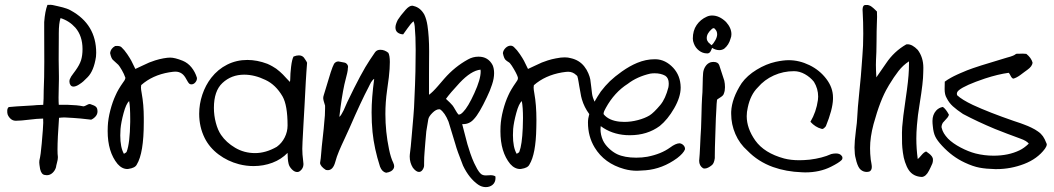

<svg xmlns="http://www.w3.org/2000/svg" viewBox="-20 -704 4403 802"><path d="M178.2 -683.6Q192.9 -685.1 206.1 -681.6Q210.9 -680.7 223.4 -677.7Q235.8 -674.8 242.4 -673.1Q249 -671.4 258.8 -668Q268.6 -664.6 275.9 -660.2Q381.8 -602.1 381.8 -483.4Q381.8 -472.2 380.9 -466.8Q372.1 -407.7 345.7 -381.3Q334 -369.6 327.9 -364Q321.8 -358.4 309.6 -350.6Q297.4 -342.8 287.6 -342.3H287.1Q278.8 -342.3 274.4 -348.6Q270 -355 270 -363.3Q270 -368.7 271.5 -373Q273.9 -378.9 277.3 -384.5Q280.8 -390.1 287.1 -398.2Q293.5 -406.2 294.9 -408.7Q312.5 -433.1 318.6 -452.6Q324.7 -472.2 324.7 -499Q324.7 -553.7 294.9 -588.4Q269 -617.2 232.9 -628.4Q225.6 -607.4 225.6 -564.5V-548.8Q225.6 -533.2 225.3 -502Q225.1 -470.7 225.1 -455.1Q225.1 -431.6 226.1 -384.8V-372.6Q226.1 -359.9 225.3 -334.5Q224.6 -309.1 224.6 -296.9Q224.6 -276.4 225.6 -266.1H251.5H264.6Q302.7 -265.1 325.7 -260.3Q326.2 -260.3 327.1 -259.8H328.1Q333 -259.8 341.3 -264.6Q349.6 -269.5 354 -269.5Q356.9 -269.5 359.9 -268.1Q374.5 -263.7 380.9 -257.8Q387.2 -252 387.2 -239.3V-236.8Q386.7 -226.1 378.9 -217.3Q371.1 -208.5 360.8 -204.1Q311.5 -210 285.6 -211.4Q258.3 -213.4 250 -213.4Q239.7 -213.4 226.6 -211.9Q220.2 -124.5 220.2 -79.1Q220.2 -59.6 221.7 -49.3V-45.4Q221.7 -37.6 218 -24.2Q214.4 -10.7 213.9 -5.4Q210 8.3 199.5 18.1Q189 27.8 175.8 27.8Q170.4 27.8 167.5 26.9Q152.8 25.4 147.5 2Q144 -18.6 144 -25.4Q144 -30.8 144.5 -33.7Q150.4 -57.1 154.3 -104.5Q160.6 -175.8 160.6 -190.9Q160.6 -202.6 160.2 -208.5H155.3Q137.7 -208.5 102.1 -204.1Q66.4 -199.7 48.8 -199.7H43.9Q32.7 -200.2 24.2 -208Q15.6 -215.8 11.7 -226.6Q9.8 -233.4 10.3 -242.7Q10.7 -252 16.6 -256.8Q30.3 -258.8 118.7 -263.7Q127.9 -265.1 160.6 -266.1Q162.6 -286.6 162.6 -327.1Q165 -376.5 165 -445.8Q165 -467.3 164.8 -509.5Q164.6 -551.8 164.6 -572.8V-611.8Q168 -657.2 178.2 -683.6Z M460.9 -511.7Q480.5 -513.7 487.3 -506.8Q499.5 -495.6 511.5 -477.8Q523.4 -460 528.6 -450.2Q533.7 -440.4 545.4 -416Q554.2 -419.9 574.7 -429.7Q595.2 -439.5 603.3 -442.9Q611.3 -446.3 627.9 -451.7Q644.5 -457 663.1 -460.4Q680.2 -463.4 690.9 -463.4Q710.4 -463.4 743.2 -450.2Q764.6 -441.4 779.8 -422.6Q794.9 -403.8 802.2 -380.4Q802.2 -379.9 802.5 -378.7Q802.7 -377.4 802.7 -377Q802.7 -367.7 795.7 -359.6Q788.6 -351.6 779.8 -351.6Q775.4 -351.6 772 -353.5Q766.1 -357.9 758.1 -373.5Q750 -389.2 739.7 -396.5Q728 -404.8 712.4 -404.8Q705.1 -404.8 686.5 -401.9Q616.7 -390.1 569.8 -348.6Q568.8 -341.8 568.8 -338.9Q568.8 -330.6 571.8 -314.9Q580.6 -267.1 580.6 -211.4V-193.4Q580.6 -64 551.3 -16.6Q544.4 -2.4 516.6 1.5Q516.1 1.5 514.6 1.7Q513.2 2 512.2 2Q489.7 2 471.2 -19Q429.7 -69.3 429.7 -156.7Q429.7 -169.9 430.2 -176.8Q431.6 -208 440.9 -243.7Q450.2 -279.3 462.9 -306.2Q473.1 -330.1 494.6 -360.4Q495.1 -361.3 498 -365.2Q501 -369.1 501 -369.9Q501 -370.6 502.9 -375Q504.9 -379.4 502.9 -381.3Q498.5 -394.5 489.3 -410.6Q479 -428.2 474.4 -433.1Q469.7 -438 453.6 -452.1Q444.8 -458 439.9 -482.4Q441.9 -501 460.9 -511.7ZM483.4 -165.5Q482.4 -147.9 482.4 -138.2Q482.4 -88.4 497.6 -61.5Q508.3 -66.9 509.3 -70.8Q522.5 -105.5 523.9 -194.3V-208Q523.9 -258.3 519.5 -281.7Q506.8 -271 496.3 -231.9Q485.8 -192.9 483.4 -165.5Z M1206.1 -467.8Q1218.3 -472.7 1228 -472.7Q1241.7 -472.7 1249.5 -463.4Q1251 -460.9 1256.1 -453.6Q1261.2 -446.3 1262.7 -441.9Q1261.7 -428.7 1259.8 -402.3Q1257.8 -376 1257.3 -362.8Q1256.3 -338.4 1252 -262.2Q1250 -235.4 1247.6 -184.8Q1245.1 -134.3 1243.7 -111.8Q1242.7 -96.2 1242.7 -82.5Q1242.7 -59.1 1246.1 -34.2Q1247.6 -24.4 1247.6 -18.6Q1247.6 -0.5 1232.9 10.7Q1227.5 14.6 1221.7 14.6Q1210 14.6 1199 3.2Q1188 -8.3 1185.5 -20Q1181.2 -37.6 1181.2 -65.4Q1154.8 -38.1 1117.7 -24.2Q1080.6 -10.3 1039.1 -10.3Q1008.3 -10.3 978 -18.1Q931.2 -30.3 893.1 -58.8Q855 -87.4 835 -127.4Q812 -173.8 812 -228.5Q812 -269.5 825.2 -308.8Q838.4 -348.1 862.3 -378.9Q890.1 -414.6 929 -434.1Q967.8 -453.6 1013.2 -453.6Q1054.2 -453.6 1096.7 -437.5Q1107.9 -432.6 1117.7 -427Q1127.4 -421.4 1133.8 -417Q1140.1 -412.6 1149.2 -404.5Q1158.2 -396.5 1161.9 -392.6Q1165.5 -388.7 1176 -377.4Q1186.5 -366.2 1190.9 -361.8Q1192.4 -367.7 1192.4 -374Q1192.4 -395.5 1196 -425.8Q1199.7 -456.1 1206.1 -467.8ZM909.2 -357.4Q873.5 -324.2 873.5 -253.4Q873.5 -221.7 881.6 -191.2Q889.6 -160.6 903.3 -140.6Q924.8 -108.9 962.4 -86.7Q1000 -64.5 1045.4 -64.5Q1090.3 -64.5 1136.2 -90.8Q1157.2 -106 1169.2 -129.9Q1181.2 -153.8 1181.2 -179.7Q1181.2 -264.2 1160.2 -301.3Q1131.8 -350.1 1088.9 -370.1Q1043.5 -392.1 1000 -392.1Q946.3 -392.1 909.2 -357.4Z M1546.4 -485.4Q1553.7 -496.1 1568.8 -496.1Q1586.4 -496.1 1602.1 -483.4Q1608.4 -471.7 1608.4 -444.8Q1608.4 -432.6 1607.4 -416Q1606.4 -391.6 1596.7 -325.7Q1589.8 -276.9 1589.8 -228Q1589.8 -153.3 1605 -80.6Q1612.3 -44.9 1622.6 -24.4Q1626.5 -15.6 1626.5 -9.8Q1626.5 2.9 1613.3 11.2Q1604.5 16.1 1592.8 17.6Q1575.7 13.7 1567.4 -7.8Q1543 -83.5 1536.1 -152.3Q1532.2 -191.9 1532.2 -234.9Q1532.2 -293.9 1543 -374.5Q1539.6 -373 1535.9 -368.4Q1532.2 -363.8 1530 -360.4Q1527.8 -356.9 1524.2 -349.4Q1520.5 -341.8 1520 -340.8Q1488.3 -280.8 1440.4 -170.4Q1434.1 -155.8 1420.2 -126.2Q1406.2 -96.7 1396.2 -73Q1386.2 -49.3 1380.4 -27.3Q1371.1 6.8 1349.1 6.8Q1347.2 6.8 1341.3 5.9Q1318.8 -8.3 1316.9 -22.9Q1320.3 -42 1321.8 -65.4Q1323.2 -86.4 1328.1 -128.9Q1333 -171.4 1334.5 -193.8Q1337.9 -220.7 1337.9 -251.5V-262.7Q1330.1 -286.1 1330.1 -294.4Q1330.1 -299.8 1332.5 -307.1Q1335.9 -318.4 1342.8 -340.8Q1349.6 -363.3 1353 -374.5Q1371.6 -438 1379.4 -441.9Q1385.3 -447.3 1394 -447.3Q1395 -447.3 1417 -442.9Q1425.3 -441.9 1430.4 -434.8Q1435.5 -427.7 1433.1 -419.9Q1433.1 -411.1 1430.4 -399.2Q1427.7 -387.2 1423.8 -372.6Q1419.9 -357.9 1418.5 -351.1Q1406.7 -296.9 1397.5 -215.8Q1401.4 -218.3 1406.5 -226.8Q1411.6 -235.4 1415.5 -243.4Q1419.4 -251.5 1424.3 -263.4Q1429.2 -275.4 1430.7 -277.8Q1490.2 -402.3 1524.9 -453.6Q1544.4 -481.9 1546.4 -485.4Z M1708.5 -678.7Q1735.8 -672.4 1752.4 -643.1Q1761.7 -623.5 1765.6 -597.2Q1772.5 -551.3 1772.5 -489.7Q1772.5 -472.7 1772.2 -440.7Q1772 -408.7 1772 -393.6V-308.1Q1787.1 -318.8 1809.8 -345.2Q1832.5 -371.6 1835.9 -375.5Q1879.4 -425.3 1934.6 -455.6Q1955.1 -467.3 1979 -467.3Q2019 -467.3 2037.6 -432.1Q2043.9 -418 2043.9 -398.4Q2043.9 -376 2035.2 -350.6Q2026.9 -324.7 2013.7 -297.9Q1981.4 -229.5 1960.4 -207.5Q1941.9 -185.5 1914.6 -185.5H1910.6Q1913.6 -174.8 1920.9 -145.8Q1928.2 -116.7 1932.4 -101.8Q1936.5 -86.9 1944.3 -64.2Q1952.1 -41.5 1960.4 -23.4Q1962.4 -19.5 1966.6 -11.2Q1970.7 -2.9 1973.4 2Q1976.1 6.8 1980.5 12.9Q1984.9 19 1990.2 23.4Q1997.6 28.8 2009.8 28.8Q2013.2 28.8 2019.8 28.3Q2026.4 27.8 2029.3 27.8Q2041.5 27.8 2049.3 32.7Q2049.8 35.2 2049.8 39.6Q2049.8 58.1 2036.6 68.8Q2024.9 77.6 2009.3 77.6Q1992.7 77.6 1977.5 67.4Q1939.5 41 1914.1 -12.2Q1888.2 -78.1 1882.8 -99.6Q1854.5 -192.9 1853.5 -195.8Q1838.4 -233.4 1818.4 -247.1Q1816.9 -247.6 1814.5 -247.6Q1801.3 -247.6 1786.1 -232.4Q1771 -217.3 1769 -205.6Q1765.6 -188 1760.7 -155.3Q1758.8 -138.2 1756.6 -108.9Q1754.4 -79.6 1753.4 -68.4Q1751.5 -48.3 1751.5 -22.5V-13.2Q1751.5 -4.4 1745.4 4.9Q1739.3 14.2 1730 14.2Q1718.3 14.2 1704.6 -3.4Q1691.4 -24.4 1691.4 -50.3Q1691.4 -56.2 1691.9 -59.1Q1695.8 -86.9 1699.7 -135.7Q1709 -240.7 1709.5 -254.9Q1714.8 -369.6 1715.3 -405.3Q1715.3 -419.4 1715.8 -449.7Q1716.3 -480 1716.3 -495.6Q1716.3 -552.2 1712.4 -593.8Q1711.4 -605.5 1707.5 -615.2Q1696.3 -606.4 1681.9 -585.4Q1667.5 -564.5 1664.1 -560.5Q1650.4 -561 1641.1 -568.1Q1631.8 -575.2 1631.8 -589.4Q1631.8 -601.6 1641.6 -621.1Q1651.9 -637.7 1674.3 -663.1Q1689.5 -680.2 1701.7 -680.2Q1704.6 -680.2 1708.5 -678.7ZM1899.9 -357.9Q1859.9 -314.9 1842.8 -291Q1862.3 -273.4 1870.6 -263.2Q1874.5 -258.3 1882.3 -244.4Q1890.1 -230.5 1895 -225.6Q1897.9 -225.1 1900.9 -226.1Q1903.8 -227.1 1905.5 -228.3Q1907.2 -229.5 1910.2 -232.2Q1913.1 -234.9 1914.1 -235.8Q1935.1 -256.8 1961.4 -314.9Q1987.8 -372.6 1987.8 -405.3Q1987.8 -406.2 1987.5 -409.2Q1987.3 -412.1 1987.3 -413.1Q1948.2 -409.2 1899.9 -357.9Z M2719.7 -456.5Q2759.8 -455.1 2792 -420.9Q2822.3 -388.2 2823.2 -339.8Q2823.2 -339.8 2823.2 -337.9Q2823.2 -298.8 2796.1 -251.7Q2769 -204.6 2735.8 -177.7Q2683.6 -139.2 2611.3 -139.2Q2600.6 -139.2 2595.2 -139.6Q2534.2 -143.6 2489.3 -177.2Q2488.3 -168.5 2488.3 -164.6Q2488.3 -141.1 2498.5 -117.7Q2506.8 -100.1 2523.2 -84.5Q2539.6 -68.8 2557.6 -60.1Q2588.9 -45.4 2637.7 -45.4Q2662.1 -45.4 2684.1 -49.3Q2741.7 -60.5 2779.3 -87.9Q2802.2 -105 2818.4 -105.5Q2827.6 -104.5 2834.5 -97.7Q2841.3 -90.8 2841.3 -82.5Q2841.3 -82 2841.1 -80.8Q2840.8 -79.6 2840.8 -79.1Q2834 -63 2808.6 -43.5Q2747.1 1.5 2676.8 7.3Q2651.4 9.3 2641.6 9.3Q2613.3 9.3 2587.4 2Q2504.4 -21 2463.9 -87.9Q2436 -133.8 2436 -192.4Q2436 -209 2441.4 -227.5Q2420.4 -255.9 2410.6 -289.1Q2407.2 -299.8 2404.1 -319.8Q2400.9 -339.8 2399.4 -345.7Q2399.4 -346.2 2396.7 -362.3Q2394 -378.4 2391.6 -385.7Q2389.6 -388.7 2386.7 -390.6Q2372.6 -404.3 2353 -404.3Q2345.7 -404.3 2327.1 -401.4Q2256.8 -389.2 2210 -348.1Q2209 -341.3 2209 -338.4Q2209 -330.1 2211.9 -314.5Q2220.7 -266.6 2220.7 -202.1Q2220.7 -196.8 2220.5 -186Q2220.2 -175.3 2220.2 -169.9Q2218.3 -60.1 2191.4 -16.6Q2184.6 -2.4 2157.2 1.5Q2156.7 1.5 2155.3 1.7Q2153.8 2 2152.8 2Q2129.9 2 2111.3 -19Q2070.3 -68.8 2070.3 -155.8Q2070.3 -169.9 2070.8 -176.8Q2072.3 -208 2081.5 -243.7Q2090.8 -279.3 2103.5 -306.2Q2113.3 -328.6 2135.3 -359.9Q2136.2 -361.3 2138.2 -364.3Q2140.1 -367.2 2140.6 -367.9Q2141.1 -368.7 2142.3 -371.6Q2143.6 -374.5 2143.3 -376Q2143.1 -377.4 2143.1 -381.3Q2137.7 -398.4 2117.7 -429.7Q2112.8 -437 2110.1 -439.9Q2107.4 -442.9 2102.8 -445.6Q2098.1 -448.2 2093.8 -452.1Q2085.4 -457.5 2080.6 -481.9Q2082 -494.1 2091.8 -503.7Q2101.6 -513.2 2112.8 -513.2Q2121.1 -513.2 2127.4 -506.8Q2139.6 -495.6 2151.6 -477.8Q2163.6 -460 2168.7 -450.2Q2173.8 -440.4 2185.5 -416Q2194.3 -419.9 2214.8 -429.7Q2235.4 -439.5 2243.4 -442.9Q2251.5 -446.3 2268.1 -451.7Q2284.7 -457 2303.2 -460.4H2303.7Q2322.3 -464.4 2338.9 -464.4Q2353 -464.4 2364.7 -460.9Q2399.4 -453.1 2420.4 -426.8Q2431.2 -413.1 2437.5 -397.9Q2443.8 -382.8 2445.6 -372.8Q2447.3 -362.8 2449.5 -342.5Q2451.7 -322.3 2453.1 -312Q2455.6 -295.9 2463.4 -279.3Q2475.1 -300.3 2489.7 -321.8Q2508.3 -346.2 2527.8 -365Q2547.4 -383.8 2577.6 -405.3Q2610.8 -428.7 2641.6 -441.4Q2678.2 -456.5 2713.9 -456.5ZM2123.5 -165.5Q2122.6 -148.9 2122.6 -139.6Q2122.6 -88.4 2138.2 -61.5Q2148.9 -66.9 2149.4 -70.3Q2160.6 -99.1 2163.6 -169.4Q2164.6 -195.8 2164.6 -210.9Q2164.6 -254.9 2159.7 -281.7Q2147 -271 2136.5 -231.9Q2126 -192.9 2123.5 -165.5ZM2696.3 -396.5Q2641.1 -383.8 2602.5 -354Q2546.4 -318.4 2510.7 -253.4Q2509.8 -251.5 2507.3 -246.8Q2504.9 -242.2 2503.9 -240.2Q2502.9 -238.3 2501.7 -233.4Q2500.5 -228.5 2502 -226.1Q2523.4 -200.7 2567.9 -195.8Q2580.6 -194.8 2587.9 -194.8Q2616.2 -194.8 2644.8 -202.4Q2673.3 -210 2692.9 -221.7Q2710.4 -232.4 2738.3 -265.6Q2759.8 -291.5 2772 -339.4Q2773.4 -346.7 2773.4 -355.5Q2773.4 -377.9 2758.8 -387.7Q2740.2 -397.9 2714.8 -397.9Q2705.6 -397.9 2696.3 -396.5Z M2932.1 -634.3Q2942.4 -639.2 2954.6 -639.2Q2984.9 -639.2 3012.7 -612.3Q3035.2 -587.4 3035.2 -561Q3035.2 -551.3 3031.7 -543Q3024.4 -516.1 3004.9 -500.5Q2995.6 -494.6 2984.4 -494.6Q2969.7 -494.6 2954.6 -503.9Q2954.1 -502.9 2952.6 -499.3Q2951.2 -495.6 2950.4 -494.1Q2949.7 -492.7 2948.2 -489.7Q2946.8 -486.8 2945.3 -485.6Q2943.8 -484.4 2941.7 -482.9Q2939.5 -481.4 2936.5 -481H2933.1Q2915 -481 2899.9 -492.7Q2884.8 -504.4 2878.4 -522Q2874 -532.2 2874 -543Q2874 -576.2 2889.9 -599.4Q2905.8 -622.6 2932.1 -634.3ZM2948.2 -443.8Q2954.1 -445.3 2960.9 -445.3Q2979.5 -445.3 2984.4 -431.6Q2986.8 -425.3 3005.4 -367.2Q3008.3 -354 3008.3 -339.8Q3008.3 -324.7 3003.9 -314Q3002.4 -305.7 2990 -297.9Q2977.5 -290 2975.1 -287.6Q2973.1 -272.9 2972.2 -246.3Q2971.2 -219.7 2970.2 -209.5Q2969.7 -190.4 2967.8 -136.5Q2965.8 -82.5 2965.8 -53.2V-43.5Q2962.9 -22 2954.1 -14.6Q2936.5 0 2923.3 0Q2921.9 0 2917 -1Q2900.4 -11.7 2900.4 -32.7Q2900.4 -36.1 2900.9 -38.1Q2902.8 -56.6 2904.3 -91.6Q2905.8 -126.5 2906.2 -132.8Q2908.7 -162.1 2909.9 -218Q2911.1 -273.9 2912.6 -296.4Q2914.6 -314.5 2915 -348.9Q2915.5 -383.3 2917 -399.4Q2918.5 -414.6 2926.8 -427Q2935.1 -439.5 2948.2 -443.8ZM2953.6 -583Q2932.1 -564.5 2932.1 -544.9Q2932.1 -539.1 2934.3 -534.4Q2936.5 -529.8 2938.7 -527.3Q2940.9 -524.9 2945.6 -521Q2950.2 -517.1 2952.1 -515.1Q2960.4 -522 2968 -535.9Q2975.6 -549.8 2975.6 -560.5Q2975.6 -573.7 2967.3 -582Q2961.9 -590.3 2953.6 -583Z M3459.5 -296.9Q3459.5 -296.9 3459.5 -289.6Q3458 -246.1 3429.7 -176.8Q3429.2 -176.3 3427.5 -174.3Q3425.8 -172.4 3425.3 -171.9Q3424.8 -171.4 3423.1 -169.7Q3421.4 -168 3420.4 -167.5Q3419.4 -167 3417.5 -166Q3415.5 -165 3414.6 -165.5Q3413.6 -166 3411.1 -166Q3385.3 -172.9 3365.2 -195.3Q3389.6 -236.3 3396.5 -286.1Q3397.5 -295.9 3397.5 -300.3Q3397.5 -333.5 3379.9 -362.3Q3364.3 -381.8 3342 -394.3Q3319.8 -406.7 3296.4 -406.7Q3252 -406.7 3212.4 -388.9Q3172.9 -371.1 3145.5 -338.9Q3114.7 -308.6 3103.5 -254.9Q3099.1 -236.3 3099.1 -218.8Q3099.1 -168 3134.8 -117.2Q3172.4 -64.5 3255.4 -42Q3283.2 -34.7 3318.8 -34.7Q3337.9 -34.7 3362.3 -37.1Q3414.6 -43.5 3452.1 -60.5Q3461.9 -63 3472.2 -63Q3488.3 -63 3495.6 -53.2Q3499 -49.8 3499 -44.4Q3499 -39.1 3495.6 -35.6Q3484.9 -24.4 3450.7 -7.3Q3403.8 16.1 3343.8 16.1Q3341.3 16.1 3336.4 15.9Q3331.5 15.6 3329.1 15.6Q3263.7 13.2 3209 -6.3Q3146.5 -28.8 3102.1 -74.7Q3069.3 -103.5 3051.8 -144Q3034.2 -184.6 3034.2 -228.5V-236.8Q3036.6 -293.5 3078.1 -356.9Q3101.1 -388.7 3140.6 -412.8Q3180.2 -437 3220.2 -445.8Q3252 -452.6 3274.4 -452.6Q3318.4 -452.6 3361.1 -431.9Q3403.8 -411.1 3431.6 -374.5Q3459.5 -337.9 3459.5 -296.9Z M3589.4 -681.6Q3593.3 -684.1 3605.5 -683.1Q3609.9 -682.1 3614 -680.2Q3618.2 -678.2 3622.6 -674.6Q3627 -670.9 3629.2 -669.2Q3631.3 -667.5 3636.7 -662.1Q3642.1 -656.7 3643.1 -655.8Q3643.1 -652.3 3643.3 -644.8Q3643.6 -637.2 3643.6 -633.3Q3643.6 -623.5 3642.6 -602.1Q3641.6 -580.6 3641.4 -530.5Q3641.1 -480.5 3639.2 -454.6Q3638.7 -447.3 3638.7 -433.1Q3638.7 -415 3640.6 -380.9Q3648.4 -391.6 3681.2 -439.5Q3714.4 -489.3 3765.6 -518.6Q3767.6 -519 3771 -519Q3791 -519 3813.5 -495.6Q3836.9 -464.4 3836.9 -420.9Q3836.9 -417 3836.7 -409.7Q3836.4 -402.3 3836.4 -398.9Q3836.4 -362.3 3821.8 -272.5Q3813 -220.2 3810.1 -180.7Q3807.6 -149.9 3807.6 -125.5Q3807.6 -83 3813.5 -39.6Q3818.4 -43 3828.9 -55.7Q3839.4 -68.4 3848.6 -71.3Q3850.1 -70.3 3854.7 -66.9Q3859.4 -63.5 3861.6 -61.8Q3863.8 -60.1 3867.2 -56.9Q3870.6 -53.7 3872.6 -50.5Q3874.5 -47.4 3876 -43.9Q3877 -41 3877 -35.2Q3877 -27.8 3874.5 -21Q3872.1 -14.2 3866.9 -4.2Q3861.8 5.9 3860.4 8.8Q3848.1 33.2 3831.1 35.2Q3794.4 33.7 3775.9 6.3Q3767.1 -6.8 3760.3 -27.3Q3754.4 -44.4 3751.5 -66.4Q3748.5 -88.4 3748 -104Q3747.6 -119.6 3747.6 -149.9Q3747.6 -165.5 3748.5 -173.3Q3751 -210 3762.9 -290Q3774.9 -370.1 3776.4 -412.6Q3776.9 -420.9 3776.9 -437.5V-447.8Q3752 -431.6 3733.2 -407.5Q3714.4 -383.3 3693.4 -348.6Q3690.4 -343.3 3689 -340.8Q3657.2 -288.6 3628.9 -185.5Q3614.3 -130.9 3614.3 -85Q3614.3 -62.5 3617.2 -37.1Q3617.7 -34.7 3619.6 -23.7Q3621.6 -12.7 3621.6 -6.8Q3621.6 5.9 3613.3 11.7Q3606.9 14.2 3600.6 14.2Q3585.9 14.2 3574.7 4.4Q3564.9 -3.9 3557.6 -28.8Q3550.3 -53.7 3550.3 -69.3Q3549.3 -80.1 3549.3 -87.9Q3549.3 -112.3 3555.2 -159.2Q3560.1 -195.3 3560.5 -210.9Q3562 -249 3569.6 -321.5Q3577.1 -394 3579.1 -427.7Q3580.1 -442.4 3582.3 -470.9Q3584.5 -499.5 3585 -513.7Q3585.9 -541 3585.9 -563Q3585.9 -613.8 3583.5 -652.8Q3581.1 -676.3 3589.4 -681.6Z M4220.2 -476.1Q4225.1 -480.5 4231.9 -479.5Q4235.4 -479.5 4241.9 -479.7Q4248.5 -480 4252 -480L4267.1 -479Q4287.6 -462.4 4293 -442.9Q4292.5 -427.2 4271 -412.1Q4267.1 -409.7 4257.6 -402.3Q4248 -395 4241.7 -390.4Q4235.4 -385.7 4226.8 -381.1Q4218.3 -376.5 4211.9 -375.5Q4205.6 -378.4 4201.2 -387.7Q4196.8 -397 4193.4 -399.9Q4149.4 -394 4094.2 -376Q4011.2 -348.1 3985.8 -327.6Q3973.6 -317.9 3978 -306.2Q3998.5 -287.1 4043.9 -265.6Q4111.3 -234.4 4214.8 -198.7Q4216.3 -198.2 4228 -194.3Q4239.7 -190.4 4243.2 -189.2Q4246.6 -188 4257.6 -183.8Q4268.6 -179.7 4273.7 -177.5Q4278.8 -175.3 4288.1 -170.9Q4297.4 -166.5 4303 -163.1Q4308.6 -159.7 4315.4 -155Q4322.3 -150.4 4327.4 -145.3Q4332.5 -140.1 4336.4 -134.8Q4343.8 -124.5 4351.1 -105.5Q4352.5 -103 4352.5 -100.6Q4352.5 -98.1 4351.6 -95.5Q4350.6 -92.8 4349.9 -91.3Q4349.1 -89.8 4347.2 -86.7Q4345.2 -83.5 4344.7 -82.5Q4313.5 -40.5 4257.6 -19Q4201.7 2.4 4142.6 2.4H4136.7Q4098.6 1.5 4071.3 -3.7Q4043.9 -8.8 4009.8 -24.9Q3958 -48.8 3915 -95.2Q3895 -116.7 3887 -133.1Q3878.9 -149.4 3876.5 -176.3Q3875 -188 3875 -198.7Q3875 -224.6 3890.1 -241.7Q3901.4 -254.4 3918.5 -257.3Q3931.2 -248.5 3943.8 -224.6Q3941.9 -218.3 3937.5 -212.6Q3933.1 -207 3927 -200.9Q3920.9 -194.8 3918 -190.9Q3910.2 -175.8 3914.1 -168Q3918.5 -147.9 3939.9 -125Q3960 -105 3992.4 -87.9Q4024.9 -70.8 4054.7 -63Q4091.8 -53.7 4130.4 -53.7Q4192.4 -53.7 4238.8 -76.2Q4257.3 -85 4277.3 -104Q4268.6 -115.7 4242.2 -125Q4183.1 -146.5 4135.7 -165.5Q4063 -195.8 4002.4 -228Q3976.6 -245.1 3960.2 -260Q3943.8 -274.9 3934.1 -294.9Q3925.8 -308.6 3925.8 -331.5Q3925.8 -335.9 3926 -344.2Q3926.3 -352.5 3926.3 -356.9V-362.8Q3932.1 -367.2 3938.2 -371.1Q3944.3 -375 3951.9 -379.2Q3959.5 -383.3 3964.1 -385.7Q3968.8 -388.2 3978.5 -392.6Q3988.3 -397 3991.5 -398.4Q3994.6 -399.9 4006.1 -404.5Q4017.6 -409.2 4019.5 -410.2Q4060.5 -426.3 4176.3 -460.4Q4179.2 -461.4 4187 -463.6Q4194.8 -465.8 4200 -467.3Q4205.1 -468.8 4210.9 -471.2Q4216.8 -473.6 4220.2 -476.1Z"/></svg>

Font: Avessa
Style: Medium
Weight: 500
Designer: Arman Khorramak
Foundry: Arman Khorramak
Version: Version 1.000; ttfautohint (v1.8.1)